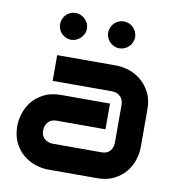

<svg xmlns="http://www.w3.org/2000/svg" viewBox="-78 -755 764 826"><g transform="rotate(10 304.0 -342.0)"><path d="M562.4 -162.9Q562.4 -137.6 553.5 -109.2Q544.6 -80.7 525.5 -56.7Q506.4 -32.7 475.2 -16.3Q444.1 0 399.5 0H186.1Q160.9 0 132.4 -8.9Q104 -17.8 80 -36.9Q55.9 -55.9 39.6 -87.1Q23.3 -118.3 23.3 -162.9Q23.3 -187.1 32.2 -216.1Q41.1 -245 60.1 -269.1Q79.2 -293.1 110.4 -309.4Q141.6 -325.7 186.1 -325.7H399.5V-213.4H186.1Q161.9 -213.4 149 -198.3Q136.1 -183.2 136.1 -161.9Q136.1 -138.6 151 -125.7Q165.8 -112.9 187.1 -112.9H399.5Q423.8 -112.9 436.6 -127.2Q449.5 -141.6 449.5 -163.9V-328.7Q449.5 -352 435.1 -365.6Q420.8 -379.2 399.5 -379.2H139.6V-491.6H399.5Q423.8 -491.6 452.2 -482.7Q480.7 -473.8 504.7 -454.7Q528.7 -435.6 545.5 -404.5Q562.4 -373.3 562.4 -328.7ZM246 -625.2Q246 -613.9 241.1 -603Q236.1 -592.1 227.7 -584.2Q219.3 -576.2 208.7 -571.5Q198 -566.8 187.1 -566.8Q175.2 -566.8 164.4 -571.5Q153.5 -576.2 145.5 -584.2Q137.6 -592.1 133.2 -603Q128.7 -613.9 128.7 -625.2Q128.7 -637.6 133.2 -648.3Q137.6 -658.9 145.5 -667.1Q153.5 -675.2 164.4 -679.7Q175.2 -684.2 187.1 -684.2Q198 -684.2 208.7 -679.7Q219.3 -675.2 227.7 -667.1Q236.1 -658.9 241.1 -648.3Q246 -637.6 246 -625.2ZM456.4 -625.2Q456.4 -613.9 451.7 -603Q447 -592.1 438.9 -584.2Q430.7 -576.2 420 -571.5Q409.4 -566.8 397 -566.8Q385.6 -566.8 374.8 -571.5Q363.9 -576.2 355.9 -584.2Q348 -592.1 343.3 -603Q338.6 -613.9 338.6 -625.2Q338.6 -637.6 343.3 -648.3Q348 -658.9 355.9 -667.1Q363.9 -675.2 374.8 -679.7Q385.6 -684.2 397 -684.2Q409.4 -684.2 420 -679.7Q430.7 -675.2 438.9 -667.1Q447 -658.9 451.7 -648.3Q456.4 -637.6 456.4 -625.2Z"/></g></svg>

Font: AKL FREE 001
Style: Regular
Weight: 400
Designer: AKL
Foundry: AKL
Version: Version 1.00;August 10, 2024;FontCreator 13.0.0.2630 64-bit